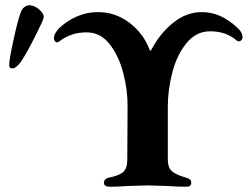

<svg xmlns="http://www.w3.org/2000/svg" viewBox="-20 -707 952 730"><path d="M15 0ZM375 -11Q375 -28 396 -32Q435 -40 449.5 -54Q464 -68 464 -99L465 -301Q466 -362 449 -428Q432 -494 397 -539Q362 -584 309 -584Q250 -584 206 -550Q200 -546 197 -546Q192 -546 188.5 -551Q185 -556 185 -563Q185 -578 204 -599Q234 -628 272.5 -644.5Q311 -661 352 -661Q419 -661 472 -620.5Q525 -580 548 -520Q550 -514 552 -514Q554 -514 556 -519Q589 -581 639 -621Q689 -661 748 -661Q820 -661 883 -601Q902 -584 902 -566Q902 -559 898 -554.5Q894 -550 889 -550Q884 -550 880 -553Q840 -588 779 -588Q726 -588 689.5 -543.5Q653 -499 635.5 -432.5Q618 -366 618 -301V-100Q618 -71 632.5 -57Q647 -43 686 -32Q697 -29 702 -25Q707 -21 707 -12Q707 3 689 3Q653 3 612 0Q560 -2 541 -2Q522 -2 470 0Q431 3 395 3Q387 3 381 -1Q375 -5 375 -11ZM15 -462Q15 -480 32 -558.5Q49 -637 61 -665Q66 -676 75.5 -682Q85 -688 94 -687Q112 -686 130 -670Q148 -654 146 -640Q145 -631 112.5 -566.5Q80 -502 60 -473Q41 -447 27 -447Q19 -447 17 -450.5Q15 -454 15 -462Z"/></svg>

Font: EB Garamond
Style: Bold
Weight: 700
Designer: Georg Duffner and Octavio Pardo
Foundry: Georg Duffner
Version: Version 1.000; ttfautohint (v1.6)